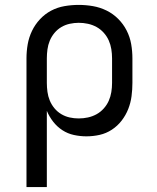

<svg xmlns="http://www.w3.org/2000/svg" viewBox="-20 -548 640 783"><path d="M88 215V-310Q88 -339 93 -367.5Q98 -396 110.5 -422Q123 -448 143 -469.5Q163 -491 188.5 -504.5Q214 -518 243 -523Q272 -528 301 -528Q330 -528 359 -523Q388 -518 414.5 -505Q441 -492 462 -471Q483 -450 496.5 -423.5Q510 -397 515 -368Q520 -339 520 -310V-210Q520 -183 516.5 -156Q513 -129 503 -103.5Q493 -78 476 -56Q459 -34 436 -19Q413 -4 386.5 2Q360 8 332 8Q307 8 281.5 2.5Q256 -3 234.5 -17Q213 -31 197 -51.5Q181 -72 171 -96V215ZM301 -65Q320 -65 338.5 -69Q357 -73 373.5 -82Q390 -91 403 -105.5Q416 -120 423.5 -137Q431 -154 434 -172.5Q437 -191 437 -210V-310Q437 -329 434 -347.5Q431 -366 423.5 -383Q416 -400 403 -414.5Q390 -429 373.5 -438Q357 -447 338.5 -451Q320 -455 301 -455Q283 -455 264.5 -451Q246 -447 230 -437.5Q214 -428 202 -413.5Q190 -399 183 -382Q176 -365 173.5 -346.5Q171 -328 171 -310V-210Q171 -192 173.5 -173.5Q176 -155 183 -138Q190 -121 202 -106.5Q214 -92 230 -82.5Q246 -73 264 -69Q282 -65 301 -65Z"/></svg>

Font: Iosevka Fixed Extended
Style: Regular
Weight: 400
Width: 7
Monospace: yes
Designer: Belleve Invis
Foundry: Belleve Invis
Version: Version 24.1.1; ttfautohint (v1.8.4)